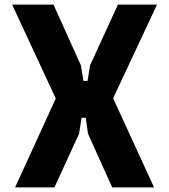

<svg xmlns="http://www.w3.org/2000/svg" viewBox="-20 -820 740 840"><path d="M46 0 224 -389 33 -800H214L334 -534L345 -466H363L374 -534L496 -800H667L475 -390L654 0H471L365 -235L355 -305H337L326 -235L218 0Z"/></svg>

Font: Martian Mono
Style: Bold
Weight: 700
Designer: Roman Shamin
Foundry: Evil Martians
Version: Version 1.000